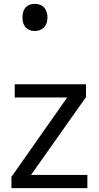

<svg xmlns="http://www.w3.org/2000/svg" viewBox="-20 -971 510 991"><path d="M431 0H39V-58L327 -468H56V-536H424V-470L140 -68H431ZM159 -811Q130 -811 113 -829Q96 -847 96 -881Q96 -914 112 -932.5Q128 -951 159 -951Q191 -951 208 -932Q225 -913 225 -881Q225 -848 207 -829.5Q189 -811 159 -811Z"/></svg>

Font: Noto Sans Tifinagh Tawellemmet
Style: Regular
Weight: 400
Designer: JamraPatel
Foundry: JamraPatel LLC
Version: Version 2.006; ttfautohint (v1.8.4.7-5d5b)